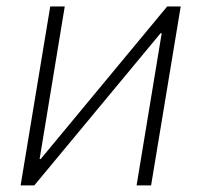

<svg xmlns="http://www.w3.org/2000/svg" viewBox="-20 -562 610 582"><path d="M438 0H394L470.2 -461.4H466.8L84 0H42.5L132.3 -542.5H176.3L100.1 -80.1H103.5L486.8 -542.5H527.8Z"/></svg>

Font: Inter 16pt ExtraLight
Style: Italic
Weight: 250
Italic angle: -9.3988°
Version: Version 4.001;git-66647c0bb